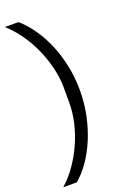

<svg xmlns="http://www.w3.org/2000/svg" viewBox="-174 -817 678 1010"><g transform="rotate(-20 165.0 -311.5)"><path d="M252 -312Q252 -239 237.5 -171.5Q223 -104 198.5 -46Q174 12 141 59Q108 106 71 137H-5Q36 101 69.5 53Q103 5 127 -49Q151 -103 164 -159Q177 -215 177 -268V-354Q177 -406 164 -462Q151 -518 127.5 -572Q104 -626 70.5 -674Q37 -722 -5 -760H71Q109 -727 142 -680Q175 -633 199.5 -575.5Q224 -518 238 -451Q252 -384 252 -312Z"/></g></svg>

Font: IBM Plex Sans Hebrew
Style: Regular
Weight: 400
Designer: Mike Abbink, Paul van der Laan, Pieter van Rosmalen, Yanek Iontef
Foundry: Bold Monday
Version: Version 1.2